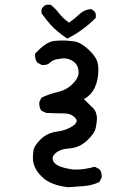

<svg xmlns="http://www.w3.org/2000/svg" viewBox="-20 -655 540 806"><path d="M266 131Q191 122 157 88Q118 52 118 6Q118 -3 120.5 -23Q123 -43 150.5 -70Q178 -97 219 -102.5Q260 -108 287 -127Q302 -138 302 -148Q302 -156 287.5 -167.5Q273 -179 247.5 -179Q222 -179 174 -181L154 -190Q145 -202 145 -219V-226L154 -245Q188 -261 225 -269.5Q262 -278 289 -307Q310 -329 310 -351Q310 -386 280 -402Q265 -410 247 -410Q239 -410 220 -406.5Q201 -403 190.5 -392.5Q180 -382 162 -382H156L137 -392Q127 -405 127 -423V-429Q172 -479 207 -483Q225 -485 243 -485Q261 -485 289.5 -481.5Q318 -478 350 -448.5Q382 -419 389 -394Q393 -381 393 -365Q393 -272 332 -239L370 -202Q387 -185 387 -156Q387 -147 382.5 -121Q378 -95 345.5 -65Q313 -35 271.5 -32Q230 -29 211 -10Q201 0 201 10Q201 42 271 54Q284 57 300 57Q333 57 378 45L397 55Q407 66 407 84V90L397 109Q368 123 333.5 126Q299 129 266 131ZM262 -493Q217 -524 194.5 -549Q172 -574 154 -600V-615Q160 -629 174 -635H193Q213 -619 228.5 -598.5Q244 -578 270 -560Q293 -576 313.5 -595.5Q334 -615 362 -617Q376 -611 382 -598V-580Q326 -524 262 -493Z"/></svg>

Font: Xiaolai Mono SC
Style: Regular
Weight: 400
Monospace: yes
Designer: LXGW / Nozomi Seto
Version: Version 3.113;September 30, 2024